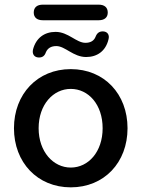

<svg xmlns="http://www.w3.org/2000/svg" viewBox="-20 -795 608 825"><path d="M284 10C428 10 528 -97 528 -244C528 -391 428 -498 284 -498C141 -498 40 -391 40 -244C40 -97 141 10 284 10ZM284 -75C209 -75 146 -143 146 -244C146 -346 209 -413 284 -413C360 -413 421 -346 421 -244C421 -143 360 -75 284 -75ZM164 -708H404C429 -708 443 -720 443 -741C443 -763 429 -775 404 -775H164C139 -775 125 -763 125 -741C125 -720 139 -708 164 -708ZM145 -548C162 -547 172 -555 177 -570C185 -589 201 -597 222 -597C260 -597 295 -550 350 -550C398 -550 434 -576 446 -625C452 -646 441 -659 424 -660C407 -661 397 -653 391 -638C384 -619 368 -611 347 -611C308 -611 273 -658 219 -658C171 -658 135 -632 122 -583C117 -562 128 -549 145 -548Z"/></svg>

Font: SN Pro Medium
Style: Regular
Weight: 500
Designer: Tobias Whetton
Foundry: Supernotes
Version: Version 1.003;Glyphs 3.3 (3324)